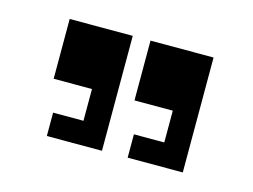

<svg xmlns="http://www.w3.org/2000/svg" viewBox="-49 -789 523 397"><g transform="rotate(15 212.5 -591.0)"><path d="M75 -468H193V-714H58V-586H140V-518H75ZM231 -586H313V-518H248V-468H366V-714H231Z"/></g></svg>

Font: Meta Space
Style: Regular
Weight: 400
Designer: Meta Pool / Florian Karsten
Foundry: Meta Pool / Florian Karsten
Version: Version 2.000;Glyphs 3.1.1 (3137)